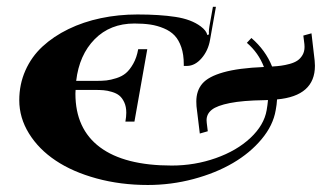

<svg xmlns="http://www.w3.org/2000/svg" viewBox="-20 -527 945 556"><path d="M861.9 -391.2Q861.9 -394.7 861.5 -399L858.4 -424L882 -430.5L891.2 -351.4Q892 -344 892 -336.5Q892 -249.1 782.3 -239.1Q781.5 -223.8 778.4 -208Q771 -163.9 737.5 -123.9Q704.1 -83.9 654.5 -54.9Q604.9 -25.8 540.2 -8.5Q475.5 8.7 408.2 8.7Q329.1 8.7 259.6 -10.3Q190.1 -29.3 141.2 -62.1Q92.2 -94.8 64 -140.3Q35.8 -185.8 35.8 -236.9Q35.8 -282.8 53.5 -322.8Q71.2 -362.8 103.1 -392.3Q135.1 -421.8 178.1 -442.7Q221.2 -463.7 272.1 -474.4Q323 -485.1 378.1 -485.1Q441.9 -485.1 487.8 -478.1Q533.7 -471.2 561.2 -450.6Q578.2 -437.9 580 -425.7L585.2 -427.4Q584.8 -430.5 584.8 -433.6Q584.8 -441 586.5 -451L596.6 -507.4H605.3L588.3 -411.7Q583 -380.7 564 -358.6Q545 -336.5 521.9 -336.1H512.2V-338.7V-340.9Q512.2 -369.3 505 -390.3Q497.8 -411.3 485.6 -424.2Q473.3 -437.1 454.5 -444.9Q435.8 -452.8 415.4 -455.9Q395.1 -458.9 369.3 -458.9Q299 -458.9 254.2 -413.5Q209.4 -368 200.6 -292.8H259.2Q275.8 -292.8 288.2 -294.1Q300.7 -295.5 317.1 -300.7Q333.5 -305.9 344.6 -315.3Q355.8 -324.7 365.8 -342.4Q375.9 -360.1 380.2 -384.6H406.5L369.3 -174.8H343.1Q345.7 -188.8 345.7 -200.6Q345.7 -218.1 339.8 -230.8Q333.9 -243.4 325.6 -250.2Q317.3 -257 304 -260.9Q290.6 -264.9 279.9 -265.7Q269.2 -266.6 254.4 -266.6H198.9Q198.4 -261.4 198.4 -255.7Q198.4 -153.8 269.4 -100.7Q340.5 -47.6 477.3 -47.6Q544.1 -47.6 604.9 -69.1Q665.6 -90.5 705.2 -127.6Q744.8 -164.8 752.2 -208Q754.8 -222.9 756.1 -237.3Q750.4 -237.3 744.3 -236.9Q683.1 -236 645.8 -228.6Q608.4 -221.2 593.3 -209.1Q578.2 -197.1 578.2 -178.8Q578.2 -175.3 578.7 -171.3L581.7 -146.9L558.6 -140.3L549 -219.4Q548.5 -226 548.5 -233Q548.5 -264.4 565.8 -284.7Q583 -305.1 626.7 -317.5Q670.5 -330 744.3 -333Q728.6 -374.1 694.9 -403L708 -417Q749.1 -381.6 767.9 -334.4Q782.8 -335.2 794.1 -336.8Q805.5 -338.3 819.1 -342Q832.6 -345.7 841.3 -351.6Q850.1 -357.5 856 -367.6Q861.9 -377.6 861.9 -391.2Z"/></svg>

Font: Wabroye
Style: Medium
Weight: 500
Designer: gluk
Foundry: gluk
Version: Version 0.14